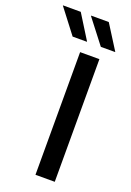

<svg xmlns="http://www.w3.org/2000/svg" viewBox="-243 -883 643 940"><g transform="rotate(20 78.5 -413.0)"><path d="M172 0H71.5V-639H172ZM7 -825.5 85.5 -699.5V-698H11L-85.5 -824V-825.5ZM153 -825.5 232.5 -699.5V-698H158L61 -823.5V-825.5Z"/></g></svg>

Font: Anek Latin Medium Medium
Style: Regular
Weight: 500
Version: Version 1.003